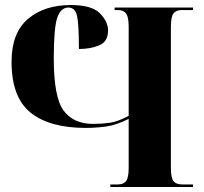

<svg xmlns="http://www.w3.org/2000/svg" viewBox="-20 -744 813 764"><path d="M419 0H748V-10H706Q680 -10 670 -24Q660 -38 660 -75V-638Q660 -676 670 -690Q680 -704 703 -704H748V-714H436V-704H449Q472 -704 482 -690Q492 -676 492 -638V-283Q449 -260 417 -255.5Q385 -251 350 -251Q273 -251 233.5 -303.5Q194 -356 194 -511Q194 -634 208 -674Q222 -714 252 -714Q279 -714 286.5 -681Q294 -648 294 -549Q339 -549 374.5 -563.5Q410 -578 410 -623Q410 -658 377.5 -691Q345 -724 262 -724Q156 -724 91 -668.5Q26 -613 26 -498Q26 -357 101.5 -296Q177 -235 322 -235Q360 -235 401.5 -240.5Q443 -246 492 -271V-75Q492 -38 482 -24Q472 -10 448 -10H419Z"/></svg>

Font: Noto Serif Display SemiCondensed Extra
Style: Regular
Weight: 800
Width: 4
Designer: Monotype Design Team
Foundry: Monotype Imaging Inc.
Version: Version 1.900